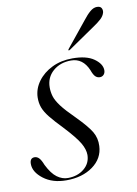

<svg xmlns="http://www.w3.org/2000/svg" viewBox="-74 -662 514 720"><g transform="rotate(-10 183.0 -302.0)"><path d="M127.5 0.5Q164.5 0.5 189.2 -19.8Q214 -40 214.5 -72Q214.5 -93.5 200 -118.2Q185.5 -143 143.5 -188Q114 -218.5 97.2 -239.5Q80.5 -260.5 74 -278.2Q67.5 -296 68 -317Q69 -349.5 89.2 -377.2Q109.5 -405 143.8 -421.8Q178 -438.5 221.5 -438.5Q275 -438.5 303.2 -418.5Q331.5 -398.5 332 -374.5Q332 -363.5 326 -357.2Q320 -351 311.5 -351Q301.5 -351 294.2 -358Q287 -365 280.5 -383.5Q260 -431.5 215 -431.5Q173.5 -431.5 146.2 -407.5Q119 -383.5 119 -345.5Q119 -328 124 -311.5Q129 -295 145.2 -273.2Q161.5 -251.5 195.5 -218Q236.5 -176.5 251 -152Q265.5 -127.5 264 -97.5Q262 -50.5 221.8 -21.2Q181.5 8 120.5 8Q68 8 33.8 -18.2Q-0.5 -44.5 -0.5 -75.5Q-0.5 -98 17.5 -98Q27 -98 34.5 -90.2Q42 -82.5 49.5 -63Q67 -28 86.5 -13.8Q106 0.5 127.5 0.5ZM291.5 -571Q306.5 -590.5 319.5 -601.5Q332.5 -612.5 345.5 -612.5Q358.5 -612.5 362.8 -604.8Q367 -597 365 -588Q361.5 -575 349.8 -564.2Q338 -553.5 321.5 -542.5L218 -471.5Q214 -469 212.5 -471Q211.5 -472.5 214.5 -476Z"/></g></svg>

Font: Fraunces 144pt Light
Style: Italic
Weight: 300
Italic angle: -16°
Version: Version 1.000;[0bf87f6ff]